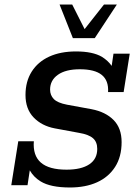

<svg xmlns="http://www.w3.org/2000/svg" viewBox="-20 -821 604 851"><path d="M290 10Q204 10 160 -17Q129 -36 112 -66L102 0H30L61 -195H130Q125 -132 161 -100.5Q197 -69 275 -69Q340 -69 375.5 -92.5Q411 -116 411 -161Q411 -192 392 -208.5Q373 -225 331 -232L223 -252Q165 -263 129 -300.5Q93 -338 93 -400Q93 -460 120.5 -503.5Q148 -547 198 -570Q248 -593 317 -593Q391 -593 432 -569Q459 -552 475 -529L483 -583H555L528 -413H459Q462 -464 431 -489Q400 -514 334 -514Q271 -514 236.5 -489.5Q202 -465 202 -424Q202 -399 218.5 -382Q235 -365 277 -357L386 -337Q448 -325 483.5 -289Q519 -253 519 -191Q519 -126 490 -81Q461 -36 410 -13Q359 10 290 10ZM303 -652 244 -801H300L355 -692L441 -801H498L400 -652Z"/></svg>

Font: Rokkitt SemiBold Medium
Style: Italic
Weight: 500
Italic angle: -9°
Version: Version 3.103